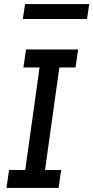

<svg xmlns="http://www.w3.org/2000/svg" viewBox="-20 -931 462 951"><path d="M422 -911H104L93 -837H411ZM367 -686H109L96 -597H176L105 -89H25L12 0H270L283 -89H203L274 -597H354Z"/></svg>

Font: Chivo
Style: Italic
Weight: 400
Italic angle: -8°
Designer: Hector Gatti
Foundry: Omnibus-Type
Version: Version 1.003;PS 001.003;hotconv 1.0.70;makeotf.lib2.5.58329